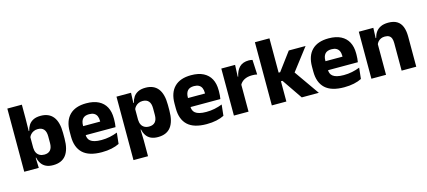

<svg xmlns="http://www.w3.org/2000/svg" viewBox="-61 -1213 4317 1939"><g transform="rotate(-15 2098.0 -244.0)"><path d="M351.5 11.5Q307.5 11.5 277.5 -3Q247.5 -17.5 229.5 -44.2Q211.5 -71 204 -106.5H164.5L201 -209.5Q202 -179 213 -158Q224 -137 244.5 -125.8Q265 -114.5 292.5 -114.5Q334.5 -114.5 356 -139.2Q377.5 -164 377.5 -213.5V-283Q377.5 -332 356.2 -356.5Q335 -381 293 -381Q269.5 -381 250.2 -372Q231 -363 217.8 -348.2Q204.5 -333.5 198.5 -314.5L164 -385H206Q213.5 -418 230.5 -444.8Q247.5 -471.5 278.2 -487.2Q309 -503 356.5 -503Q442.5 -503 486.8 -446.8Q531 -390.5 531 -278V-218Q531 -104.5 486.5 -46.5Q442 11.5 351.5 11.5ZM203 0H51V-660.5H203V-513.5L200.5 -356L201 -342.5V-154L198.5 -124.5Z M861 12.5Q727 12.5 663 -47.2Q599 -107 599 -221.5V-272.5Q599 -385.5 659 -445.8Q719 -506 833.5 -506Q910.5 -506 961.8 -479.8Q1013 -453.5 1038.8 -405Q1064.5 -356.5 1064.5 -288.5V-272Q1064.5 -253 1062.8 -233.2Q1061 -213.5 1058 -196.5H920Q922 -225.5 922.5 -251.2Q923 -277 923 -298Q923 -328.5 913.5 -349.2Q904 -370 884.2 -381Q864.5 -392 833.5 -392Q787.5 -392 766.2 -367.2Q745 -342.5 745 -297V-252L746 -235.5V-200.5Q746 -181.5 752.2 -164.5Q758.5 -147.5 774.2 -134.8Q790 -122 817.8 -114.8Q845.5 -107.5 888.5 -107.5Q934 -107.5 976 -116.2Q1018 -125 1056.5 -140L1044 -25Q1010 -7.5 963.5 2.5Q917 12.5 861 12.5ZM1027 -196.5H680V-291H1027Z M1447.5 11.5Q1403.5 11.5 1373.5 -3Q1343.5 -17.5 1325.8 -44.2Q1308 -71 1300.5 -106.5H1261L1297 -209.5Q1298 -179 1308.8 -158Q1319.5 -137 1339.8 -125.8Q1360 -114.5 1388 -114.5Q1430 -114.5 1451.8 -139.2Q1473.5 -164 1473.5 -213V-283Q1473.5 -332 1452.2 -356.5Q1431 -381 1389 -381Q1365.5 -381 1346.2 -372Q1327 -363 1313.8 -348.2Q1300.5 -333.5 1294.5 -314.5L1259.5 -385H1300Q1307.5 -418 1325 -444.8Q1342.5 -471.5 1373.5 -487.2Q1404.5 -503 1452.5 -503Q1538.5 -503 1582.8 -446.8Q1627 -390.5 1627 -278V-218Q1627 -104.5 1582.8 -46.5Q1538.5 11.5 1447.5 11.5ZM1299 172H1147V-491.5H1299L1294 -359L1297 -341.5V-152.5L1295 -126.5L1299 5Z M1957 12.5Q1823 12.5 1759 -47.2Q1695 -107 1695 -221.5V-272.5Q1695 -385.5 1755 -445.8Q1815 -506 1929.5 -506Q2006.5 -506 2057.8 -479.8Q2109 -453.5 2134.8 -405Q2160.5 -356.5 2160.5 -288.5V-272Q2160.5 -253 2158.8 -233.2Q2157 -213.5 2154 -196.5H2016Q2018 -225.5 2018.5 -251.2Q2019 -277 2019 -298Q2019 -328.5 2009.5 -349.2Q2000 -370 1980.2 -381Q1960.5 -392 1929.5 -392Q1883.5 -392 1862.2 -367.2Q1841 -342.5 1841 -297V-252L1842 -235.5V-200.5Q1842 -181.5 1848.2 -164.5Q1854.5 -147.5 1870.2 -134.8Q1886 -122 1913.8 -114.8Q1941.5 -107.5 1984.5 -107.5Q2030 -107.5 2072 -116.2Q2114 -125 2152.5 -140L2140 -25Q2106 -7.5 2059.5 2.5Q2013 12.5 1957 12.5ZM2123 -196.5H1776V-291H2123Z M2393 -276 2351 -369H2387Q2399 -430 2433.8 -464.8Q2468.5 -499.5 2532 -499.5Q2543 -499.5 2552.2 -498Q2561.5 -496.5 2570 -494.5L2577.5 -340Q2567 -343 2553 -344.2Q2539 -345.5 2524.5 -345.5Q2475.5 -345.5 2442 -327.2Q2408.5 -309 2393 -276ZM2396 0H2243V-491.5H2387L2380.5 -334.5L2396 -332.5Z M3131 0H2952.5L2807.5 -212H2767.5V-302H2807.5L2948.5 -491.5H3124L2937 -247.5V-276.5ZM2791.5 0H2639.5V-660.5H2791.5Z M3394.5 12.5Q3260.5 12.5 3196.5 -47.2Q3132.5 -107 3132.5 -221.5V-272.5Q3132.5 -385.5 3192.5 -445.8Q3252.5 -506 3367 -506Q3444 -506 3495.2 -479.8Q3546.5 -453.5 3572.2 -405Q3598 -356.5 3598 -288.5V-272Q3598 -253 3596.2 -233.2Q3594.5 -213.5 3591.5 -196.5H3453.5Q3455.5 -225.5 3456 -251.2Q3456.5 -277 3456.5 -298Q3456.5 -328.5 3447 -349.2Q3437.5 -370 3417.8 -381Q3398 -392 3367 -392Q3321 -392 3299.8 -367.2Q3278.5 -342.5 3278.5 -297V-252L3279.5 -235.5V-200.5Q3279.5 -181.5 3285.8 -164.5Q3292 -147.5 3307.8 -134.8Q3323.5 -122 3351.2 -114.8Q3379 -107.5 3422 -107.5Q3467.5 -107.5 3509.5 -116.2Q3551.5 -125 3590 -140L3577.5 -25Q3543.5 -7.5 3497 2.5Q3450.5 12.5 3394.5 12.5ZM3560.5 -196.5H3213.5V-291H3560.5Z M4149.5 0H3996.5V-289Q3996.5 -316 3989.5 -335.8Q3982.5 -355.5 3966 -366Q3949.5 -376.5 3921 -376.5Q3897.5 -376.5 3879.5 -368.2Q3861.5 -360 3849.2 -345.8Q3837 -331.5 3831 -313.5L3807.5 -385H3833.5Q3841.5 -418.5 3859.8 -445Q3878 -471.5 3910 -487.2Q3942 -503 3991 -503Q4046 -503 4081 -481.8Q4116 -460.5 4132.8 -418.5Q4149.5 -376.5 4149.5 -313.5ZM3833.5 0H3680.5V-491.5H3832.5L3827.5 -368.5L3833.5 -354Z"/></g></svg>

Font: Anek Kannada
Style: Bold
Weight: 700
Version: Version 1.003